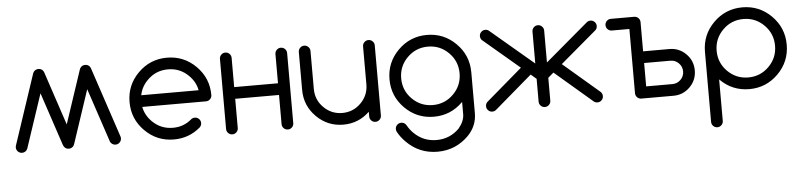

<svg xmlns="http://www.w3.org/2000/svg" viewBox="-46 -796 5345 1279"><g transform="rotate(-5 2627.0 -156.5)"><path d="M363.3 -11Q374.5 0.2 390.6 0.2Q406.7 0.2 418.5 -11Q425.8 -18.8 428.7 -29.1L546.9 -383.9L667.5 -22.2Q670.4 -16.4 675.8 -11Q687 0.2 703.1 0.2Q719.2 0.2 730.7 -11.2Q742.2 -22.7 742.2 -38.8Q742.2 -46.6 739.3 -54L583.5 -521.5Q580.6 -528.8 574.7 -535.6Q563 -546.4 546.9 -546.4Q530.8 -546.4 519.5 -535.6Q513.2 -528.8 510.3 -521.5L390.6 -162.3L271 -521.5Q268.1 -528.8 262.2 -535.6Q250.5 -546.4 234.4 -546.4Q218.3 -546.4 207 -535.6Q200.7 -528.8 197.8 -521.5L42 -54Q39.1 -46.6 39.1 -38.8Q39.1 -22.7 50.5 -11.2Q62 0.2 78.1 0.2Q94.2 0.2 106 -11Q110.8 -16.4 113.8 -22.2L234.4 -383.9L352.5 -29.1Q356 -18.8 363.3 -11Z M1285.6 -312.5Q1274.9 -368.7 1231.9 -411.6Q1174.8 -468.8 1093.8 -468.8Q1012.7 -468.8 955.6 -411.6Q912.6 -368.7 901.9 -312.5ZM1244.1 -132.8Q1260.3 -132.8 1271.7 -121.3Q1283.2 -109.9 1283.2 -93.8Q1283.2 -77.6 1272 -65.9Q1196.3 0 1093.8 0Q980.5 0 900.4 -80.1Q820.3 -160.2 820.3 -273.4Q820.3 -386.7 900.4 -466.8Q980.5 -546.9 1093.8 -546.9Q1207 -546.9 1287.1 -466.8Q1367.2 -386.7 1367.2 -273.4Q1367.2 -257.3 1355.7 -245.8Q1344.2 -234.4 1328.1 -234.4H901.9Q912.6 -178.2 955.6 -135.3Q1012.7 -78.1 1093.8 -78.1Q1167 -78.1 1219.7 -124.5Q1230.5 -132.8 1244.1 -132.8Z M1523.4 -234.4V-39.1Q1523.4 -22.9 1512 -11.5Q1500.5 0 1484.4 0Q1468.3 0 1456.8 -11.5Q1445.3 -22.9 1445.3 -39.1V-507.8Q1445.3 -523.9 1456.8 -535.4Q1468.3 -546.9 1484.4 -546.9Q1500.5 -546.9 1512 -535.4Q1523.4 -523.9 1523.4 -507.8V-312.5H1816.4V-507.8Q1816.4 -523.9 1827.9 -535.4Q1839.4 -546.9 1855.5 -546.9Q1871.6 -546.9 1883.1 -535.4Q1894.5 -523.9 1894.5 -507.8V-39.1Q1894.5 -22.9 1883.1 -11.5Q1871.6 0 1855.5 0Q1839.4 0 1827.9 -11.5Q1816.4 -22.9 1816.4 -39.1V-234.4Z M2480.5 -39.1Q2480.5 -22.9 2469 -11.5Q2457.5 0 2441.4 0Q2425.3 0 2413.8 -11.5Q2402.3 -22.9 2402.3 -39.1V-70.8Q2329.1 0 2226.6 0Q2121.6 0 2047.1 -74.5Q1972.7 -148.9 1972.7 -253.9V-507.8Q1972.7 -523.9 1984.1 -535.4Q1995.6 -546.9 2011.7 -546.9Q2027.8 -546.9 2039.3 -535.4Q2050.8 -523.9 2050.8 -507.8V-253.9Q2050.8 -181.2 2102.3 -129.6Q2153.8 -78.1 2226.6 -78.1Q2299.3 -78.1 2350.8 -129.6Q2402.3 -181.2 2402.3 -253.9V-507.8Q2402.3 -523.9 2413.8 -535.4Q2425.3 -546.9 2441.4 -546.9Q2457.5 -546.9 2469 -535.4Q2480.5 -523.9 2480.5 -507.8Z M2832 -468.8Q2751 -468.8 2693.8 -411.6Q2636.7 -354.5 2636.7 -273.4Q2636.7 -192.4 2693.8 -135.3Q2751 -78.1 2832 -78.1Q2913.1 -78.1 2970.2 -135.3Q3027.3 -192.4 3027.3 -273.4Q3027.3 -354.5 2970.2 -411.6Q2913.1 -468.8 2832 -468.8ZM3027.3 -82Q3026.4 -81.1 3025.4 -80.1Q2945.3 0 2832 0Q2718.8 0 2638.7 -80.1Q2558.6 -160.2 2558.6 -273.4Q2558.6 -386.7 2638.7 -466.8Q2718.8 -546.9 2832 -546.9Q2945.3 -546.9 3025.4 -466.8Q3105.5 -386.7 3105.5 -273.4V0Q3105.5 85.4 3043.9 148.4Q2958 234.4 2836.4 234.4Q2714.8 234.4 2629.4 148.4Q2597.7 117.2 2577.6 80.6Q2571.8 71.8 2571.8 60.1Q2571.8 43.9 2583.3 32.5Q2594.7 21 2610.8 21Q2627 21 2638.7 32.2Q2643.6 37.6 2647 43.9Q2661.6 70.3 2684.6 93.3Q2747.6 156.2 2836.4 156.2Q2925.3 156.2 2988.3 93.3Q3027.3 46.4 3027.3 0Z M3535.2 -294.4V-507.8Q3535.2 -523.9 3546.6 -535.4Q3558.1 -546.9 3574.2 -546.9Q3590.3 -546.9 3601.8 -535.4Q3613.3 -523.9 3613.3 -507.8V-294.4L3899.9 -537.1Q3910.6 -546.9 3925.8 -546.9Q3941.9 -546.9 3953.4 -535.4Q3964.8 -523.9 3964.8 -507.8Q3964.8 -491.7 3953.6 -480.5L3710.9 -274.9L3953.6 -66.9Q3964.8 -55.2 3964.8 -39.1Q3964.8 -22.9 3953.4 -11.5Q3941.9 0 3925.8 0Q3911.1 0 3900.4 -9.3L3650.4 -223.6L3613.3 -191.9V-39.1Q3613.3 -22.9 3601.8 -11.5Q3590.3 0 3574.2 0Q3558.1 0 3546.6 -11.5Q3535.2 -22.9 3535.2 -39.1V-191.9L3498 -223.6L3248 -9.3Q3237.3 0 3222.7 0Q3206.5 0 3195.1 -11.5Q3183.6 -22.9 3183.6 -39.1Q3183.6 -55.2 3194.8 -66.9L3437.5 -274.9L3194.8 -480.5Q3183.6 -491.7 3183.6 -507.8Q3183.6 -523.9 3195.1 -535.4Q3206.5 -546.9 3222.7 -546.9Q3237.8 -546.9 3248.5 -537.1Z M4433.6 -78.1Q4465.8 -78.1 4488.8 -101.1Q4511.7 -124 4511.7 -156.2Q4511.7 -188.5 4488.8 -211.4Q4465.8 -234.4 4433.6 -234.4H4257.8V-78.1ZM4433.6 -312.5Q4498.5 -312.5 4544.2 -266.8Q4589.8 -221.2 4589.8 -156.2Q4589.8 -91.3 4544.2 -45.7Q4498.5 0 4433.6 0H4218.8Q4202.6 0 4191.2 -11.5Q4179.7 -22.9 4179.7 -39.1V-468.8H4062.5Q4046.4 -468.8 4034.9 -480.2Q4023.4 -491.7 4023.4 -507.8Q4023.4 -523.9 4034.9 -535.4Q4046.4 -546.9 4062.5 -546.9H4218.8Q4234.9 -546.9 4246.3 -535.4Q4257.8 -523.9 4257.8 -507.8V-312.5Z M4746.1 -273.4Q4746.1 -192.4 4803.2 -135.3Q4860.4 -78.1 4941.4 -78.1Q5022.5 -78.1 5079.6 -135.3Q5136.7 -192.4 5136.7 -273.4Q5136.7 -354.5 5079.6 -411.6Q5022.5 -468.8 4941.4 -468.8Q4860.4 -468.8 4803.2 -411.6Q4746.1 -354.5 4746.1 -273.4ZM4746.1 195.3Q4746.1 211.4 4734.6 222.9Q4723.1 234.4 4707 234.4Q4690.9 234.4 4679.4 222.9Q4668 211.4 4668 195.3V-273.4Q4668 -386.7 4748 -466.8Q4828.1 -546.9 4941.4 -546.9Q5054.7 -546.9 5134.8 -466.8Q5214.8 -386.7 5214.8 -273.4Q5214.8 -160.2 5134.8 -80.1Q5054.7 0 4941.4 0Q4828.1 0 4748 -80.1Q4747.1 -81.1 4746.1 -82Z"/></g></svg>

Font: Comfortaa
Style: Regular
Weight: 400
Designer: Johan Aakerlund - aajohan
Foundry: Johan Aakerlund
Version: Version 2.004 2013